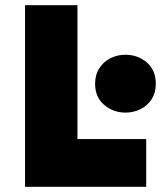

<svg xmlns="http://www.w3.org/2000/svg" viewBox="-20 -720 620 740"><path d="M76.5 0V-700H278.5V-184H543.5V0ZM463.5 -286Q416.5 -286 381.5 -315.8Q346.5 -345.5 346.5 -397Q346.5 -432 362.8 -457Q379 -482 405.5 -495.5Q432 -509 463.5 -509Q511 -509 545.8 -479.2Q580.5 -449.5 580.5 -397Q580.5 -362.5 564.5 -337.8Q548.5 -313 521.8 -299.5Q495 -286 463.5 -286Z"/></svg>

Font: Geologica Black
Style: Regular
Weight: 900
Designer: Sindre Bremnes, Frode Helland
Foundry: Monokrom Skriftforlag AS
Version: Version 1.010;gftools[0.9.28]